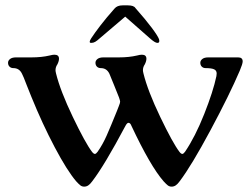

<svg xmlns="http://www.w3.org/2000/svg" viewBox="-20 -686 935 716"><path d="M264 -10Q230 -50 184 -137Q138 -224 97 -325L79 -370Q67 -402 62 -411Q52 -432 30 -432Q21 -432 15.5 -437.5Q10 -443 10 -452Q10 -460 17.5 -466Q25 -472 40 -472H98Q135 -472 165 -479Q176 -482 183 -482Q200 -482 200 -467Q200 -458 194 -446Q187 -436 187 -424Q187 -420 189 -412Q205 -347 251.5 -250Q298 -153 323 -120Q329 -112 334 -112Q338 -112 344 -120Q363 -147 378 -181Q393 -215 416 -272L423 -290Q428 -302 428 -307Q428 -310 424 -322Q415 -345 406 -367Q390 -407 388 -411Q378 -432 356 -432Q347 -432 341.5 -437.5Q336 -443 336 -452Q336 -460 343.5 -466Q351 -472 366 -472H424Q461 -472 491 -479Q502 -482 509 -482Q526 -482 526 -467Q526 -458 520 -446Q513 -436 513 -424Q513 -420 515 -412Q531 -347 577.5 -250Q624 -153 649 -120Q655 -112 660 -112Q664 -112 670 -120Q708 -176 741.5 -260.5Q775 -345 787 -402Q788 -407 788 -412Q788 -423 778.5 -427.5Q769 -432 747 -432Q738 -432 732.5 -437.5Q727 -443 727 -452Q727 -460 734.5 -466Q742 -472 757 -472H868Q885 -472 885 -457Q885 -448 874 -422Q836 -333 765 -200.5Q694 -68 650 -10Q642 1 635 5.5Q628 10 620 10Q612 10 606 5.5Q600 1 590 -10Q541 -66 470 -217Q466 -228 459 -228Q454 -228 448 -217Q370 -70 324 -10Q316 1 309 5.5Q302 10 294 10Q286 10 280 5.5Q274 1 264 -10ZM320 -543Q333 -563 354.5 -591Q376 -619 407 -654Q417 -666 437 -666H457Q479 -666 485 -656Q523 -613 545.5 -583Q568 -553 573 -540Q575 -533 573.5 -529.5Q572 -526 567 -526Q558 -526 538 -544L447 -624L353 -544Q342 -534 335 -530Q328 -526 320 -526Q309 -526 320 -543Z"/></svg>

Font: Raigarh
Style: Regular
Weight: 400
Designer: jaikishan Patel
Foundry: MagicType
Version: Version 1.000;FEAKit 1.0